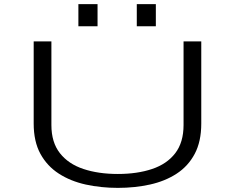

<svg xmlns="http://www.w3.org/2000/svg" viewBox="-20 -901 1140 932"><path d="M552 11Q470 11 396.2 -5.2Q322.5 -21.5 265.8 -58Q209 -94.5 176.2 -154.2Q143.5 -214 143.5 -301.5V-700H229.5V-294Q229.5 -210 270.8 -157.5Q312 -105 384.8 -80.8Q457.5 -56.5 552 -56.5Q646.5 -56.5 718.5 -80.8Q790.5 -105 830.8 -157.5Q871 -210 871 -294V-700H957V-301.5Q957 -214 925.2 -154.2Q893.5 -94.5 837.5 -58Q781.5 -21.5 708 -5.2Q634.5 11 552 11ZM360.5 -881H453.5V-773.5H360.5ZM644 -881H736.5V-773.5H644Z"/></svg>

Font: Trispace Expanded Light
Style: Regular
Weight: 300
Width: 7
Designer: Tyler Finck
Foundry: Etcetera Type Company
Version: Version 1.210; ttfautohint (v1.8.3)